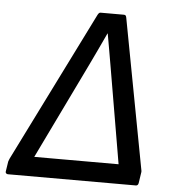

<svg xmlns="http://www.w3.org/2000/svg" viewBox="-62 -700 656 744"><g transform="rotate(5 266.0 -327.5)"><path d="M-4 0Q-8 0 -11 -3Q-14 -6 -13 -10L-7 -49Q-6 -53 -4.5 -56Q-3 -59 -2 -62L288 -645Q293 -655 299 -655H390Q395 -655 397 -652.5Q399 -650 400 -645L509 -66Q510 -62 510.5 -58Q511 -54 510 -50L504 -10Q502 0 494 0ZM92 -76H420L356 -451Q351 -483 345 -514.5Q339 -546 334 -577H333Q319 -546 303.5 -514Q288 -482 273 -450Z"/></g></svg>

Font: Sofia Sans Hairline
Style: Italic
Weight: 1
Italic angle: -9°
Designer: Botio Nikoltchev, Ani Petrova
Foundry: lettersoup
Version: Version 4.102